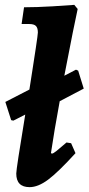

<svg xmlns="http://www.w3.org/2000/svg" viewBox="-20 -759 365 791"><path d="M273 -169 291 -128Q220 -50 178.5 -19Q137 12 102 12Q47 12 47 -44Q47 -63 84 -287L35 -262L26 -264L2 -339L101 -390Q99 -376 114 -473Q119 -504 127.5 -561Q136 -618 136 -625Q136 -644 128 -652Q120 -660 101 -660H69L79 -729Q130 -729 197.5 -733Q265 -737 286 -739L300 -722Q295 -700 280 -626Q265 -552 245 -447L293 -472L302 -468L325 -394L226 -342Q203 -217 190 -129L193 -126Q199 -126 212 -136.5Q225 -147 254 -172Z"/></svg>

Font: Alegreya ExtraBold
Style: Italic
Weight: 800
Italic angle: -7°
Designer: Juan Pablo del Peral
Foundry: Huerta Tipografica
Version: Version 2.007; ttfautohint (v1.6)